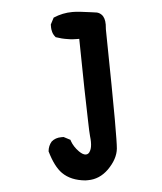

<svg xmlns="http://www.w3.org/2000/svg" viewBox="-48 -521 596 706"><g transform="rotate(-5 250.0 -168.5)"><path d="M362.3 -404.3Q366.2 -160.2 366.2 -71.8Q366.2 16.6 364.3 36.1Q360.4 74.2 324.2 110.4Q291 142.6 249 142.6Q244.1 142.6 239.3 142.6Q185.5 137.7 155.3 107.4Q129.9 82 113.3 24.4Q115.2 3.9 127.9 -10.7Q142.6 -23.4 164.1 -23.4Q167 -23.4 172.9 -23.4L197.3 -10.7L198.2 -6.8Q206.1 15.6 224.6 34.2Q238.3 47.9 249 47.9Q259.8 47.9 265.6 35.2Q271.5 24.4 271.5 2.9Q271.5 -5.9 270 -18.6Q268.6 -31.2 267.6 -76.2Q264.6 -163.1 261.7 -377.9Q260.7 -377.9 254.9 -377.9Q249 -377.9 239.3 -378.4Q229.5 -378.9 218.8 -380.9Q198.2 -383.8 175.8 -391.6Q167 -402.3 164.6 -412.1Q162.1 -421.9 162.1 -427.7Q162.1 -433.6 162.1 -439.5L174.8 -463.9Q209 -478.5 245.1 -478.5Q267.6 -478.5 313.5 -471.7Q324.2 -470.7 334 -468.8Q343.8 -466.8 351.6 -459Q363.3 -447.3 363.3 -421.9Q363.3 -414.1 362.3 -404.3Z"/></g></svg>

Font: JasonHandwriting2
Style: SemiBold
Weight: 600
Version: Version 1.04.7